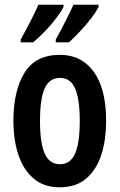

<svg xmlns="http://www.w3.org/2000/svg" viewBox="-20 -879 509 816"><path d="M431 -365Q431 -286 411 -222.5Q391 -159 347.5 -121Q304 -83 233 -83Q166 -83 122.5 -120.5Q79 -158 58 -221.5Q37 -285 37 -365Q37 -493 84 -569.5Q131 -646 235 -646Q326 -646 378.5 -574Q431 -502 431 -365ZM150 -364Q150 -272 170 -226.5Q190 -181 235 -181Q279 -181 299 -226Q319 -271 319 -365Q319 -459 299 -503.5Q279 -548 235 -548Q190 -548 170 -503.5Q150 -459 150 -364ZM399 -850Q389 -829 367 -800.5Q345 -772 319.5 -745Q294 -718 273 -699H217V-711Q240 -752 261.5 -795Q283 -838 292 -859H399ZM250 -850Q239 -828 218.5 -801Q198 -774 172 -747Q146 -720 121 -699H68V-711Q92 -754 113 -795.5Q134 -837 143 -859H250Z"/></svg>

Font: Noto Sans Kannada UI ExtraCondensed SemiBold
Style: Regular
Weight: 600
Width: 2
Designer: Jelle Bosma - Monotype Design Team
Foundry: Monotype Imaging Inc.
Version: Version 2.005; ttfautohint (v1.8.4.7-5d5b)